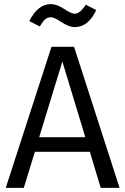

<svg xmlns="http://www.w3.org/2000/svg" viewBox="-20 -916 611 936"><path d="M174 -787 123 -813Q164 -896 228 -896Q257 -896 292.5 -872.5Q328 -849 344 -849Q370 -849 398 -893L449 -867Q411 -784 344 -784Q316 -784 280 -808Q244 -832 228 -832Q212 -832 200 -821.5Q188 -811 174 -787ZM471 0 418 -176H150L96 0H8L231 -688H341L563 0ZM171 -247H396L284 -616Z"/></svg>

Font: FiraGO Book
Style: Regular
Weight: 350
Designer: bBox Type
Foundry: bBox Type GmbH
Version: Version 1.001;PS 001.001;hotconv 1.0.88;makeotf.lib2.5.64775